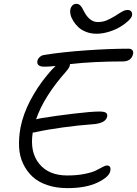

<svg xmlns="http://www.w3.org/2000/svg" viewBox="-20 -970 703 985"><path d="M475.1 -796.9Q446.3 -796.9 421.9 -806.4Q397.5 -815.9 381.8 -830.8Q366.2 -845.7 355.7 -862.8Q345.2 -879.9 341.8 -895.5Q338.4 -911.1 340.8 -921.9Q342.8 -932.6 350.6 -941.4Q358.4 -950.2 372.1 -950.2Q378.4 -950.2 383.8 -947.8Q389.2 -945.3 393.8 -939.9Q398.4 -934.6 400.9 -930.4Q403.3 -926.3 407.7 -917.5Q412.1 -908.7 414.1 -905.8Q441.4 -856.9 481.9 -856.9Q504.9 -856.9 524.7 -864.5Q544.4 -872.1 570.8 -888.2Q574.7 -890.6 584.5 -897Q594.2 -903.3 598.4 -905.8Q602.5 -908.2 609.9 -912.1Q617.2 -916 622.8 -917.5Q628.4 -918.9 633.8 -918.9Q647.5 -918.9 653.6 -910.9Q659.7 -902.8 657.2 -890.1Q654.8 -878.9 638.2 -863Q621.6 -847.2 596.9 -832.3Q572.3 -817.4 539.1 -807.1Q505.9 -796.9 475.1 -796.9ZM326.2 -4.9Q268.6 -4.9 222.4 -20.5Q176.3 -36.1 146.5 -64Q116.7 -91.8 98.4 -130.6Q80.1 -169.4 77.9 -215.8Q75.7 -262.2 85 -314.9Q99.1 -385.7 135.5 -454.8Q171.9 -523.9 219.2 -581.1Q243.7 -611.8 265.1 -631.8Q235.8 -627.9 207 -627.9Q187 -627.9 178 -635.7Q168.9 -643.6 171.9 -657.2Q173.3 -667 182.4 -676Q191.4 -685.1 205.1 -688Q299.8 -703.1 422.1 -711.7Q544.4 -720.2 639.2 -720.2Q652.8 -720.2 658.7 -713.1Q664.6 -706.1 663.1 -694.8Q654.8 -654.8 609.9 -654.8Q459 -654.8 338.9 -641.1Q340.3 -627.4 319.8 -604Q205.6 -475.6 165 -357.9Q178.7 -361.3 190.9 -363.8Q270 -376.5 358.4 -387Q446.8 -397.5 488.8 -397.9Q514.6 -397.9 523.4 -391.6Q532.2 -385.3 529.8 -372.1Q522.5 -335.9 449.2 -332Q385.3 -327.6 302 -316.2Q218.8 -304.7 167 -293Q155.3 -290 147.9 -290Q132.3 -190.4 180.9 -130.1Q229.5 -69.8 325.2 -69.8Q375 -69.8 414.6 -77.9Q454.1 -85.9 472.4 -95.5Q490.7 -105 505.9 -113Q521 -121.1 527.8 -121.1Q551.3 -121.1 545.9 -92.8Q540 -62 480.2 -33.4Q420.4 -4.9 326.2 -4.9Z"/></svg>

Font: Shantell Sans Bouncy
Style: Italic
Weight: 300
Italic angle: -11.31°
Designer: Stephen Nixon, Anya Danilova, Shantell Martin
Foundry: Arrow Type
Version: Version 1.006;[9816181b4]